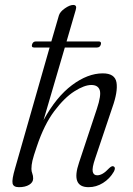

<svg xmlns="http://www.w3.org/2000/svg" viewBox="-20 -748 538 776"><path d="M109.5 -568Q113 -580.5 125 -580.5H187.5L218 -685.5Q222.5 -700.5 242.2 -714.2Q262 -728 276 -728Q292.5 -728 286 -707.5L249 -580.5H379Q391 -580.5 387.5 -568Q384 -556 372 -556H242L156 -262.5Q207 -356 270.8 -403.8Q334.5 -451.5 395.5 -451.5Q444.5 -451.5 450.8 -414.8Q457 -378 434 -313.5L364.5 -107Q351.5 -69 354.8 -54.2Q358 -39.5 373 -39.5Q383.5 -39.5 395.2 -46.2Q407 -53 422 -69Q433 -79 439 -75.5Q449 -70.5 440 -54Q423.5 -25.5 396.2 -8.5Q369 8.5 338 8.5Q265.5 8.5 299.5 -91L371.5 -308Q390 -363.5 383 -384Q376 -404.5 349 -404.5Q321 -404.5 280.8 -379Q240.5 -353.5 199.5 -299Q158.5 -244.5 129 -156.5Q115 -116 111 -98.2Q107 -80.5 107 -65.5Q107 -55.5 110.5 -46.8Q114 -38 114 -26.5Q114 -11 98 -1.2Q82 8.5 56.5 8.5Q34 8.5 30.8 -6.8Q27.5 -22 41 -68L180.5 -556H117.5Q106 -556 109.5 -568Z"/></svg>

Font: Fraunces 72pt S050 Light
Style: Italic
Weight: 300
Italic angle: -16°
Version: Version 1.000; ttfautohint (v1.8.3)